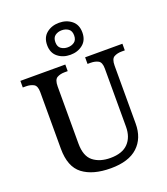

<svg xmlns="http://www.w3.org/2000/svg" viewBox="-173 -1099 1071 1229"><g transform="rotate(-20 362.5 -484.5)"><path d="M369 10Q247 10 178.5 -42Q110 -94 110 -217V-603Q110 -646 88 -657.5Q66 -669 37 -669H15V-714H321V-669H300Q270 -669 248.5 -657Q227 -645 227 -599V-210Q227 -124 272 -88.5Q317 -53 389 -53Q470 -53 510 -94.5Q550 -136 550 -207V-603Q550 -646 528.5 -657.5Q507 -669 477 -669H456V-714H710V-669H689Q658 -669 636.5 -657Q615 -645 615 -599V-205Q615 -105 553 -47.5Q491 10 369 10ZM374 -761Q324 -761 289 -789Q254 -817 254 -870Q254 -923 289 -951Q324 -979 374 -979Q424 -979 459 -951Q494 -923 494 -870Q494 -817 459 -789Q424 -761 374 -761ZM374 -812Q400 -812 419 -825.5Q438 -839 438 -870Q438 -901 419 -914.5Q400 -928 374 -928Q348 -928 329 -914.5Q310 -901 310 -870Q310 -839 329 -825.5Q348 -812 374 -812Z"/></g></svg>

Font: Noto Serif Tamil Medium
Style: Regular
Weight: 500
Designer: Indian Type Foundry, Tom Grace, and the Monotype Design Team
Foundry: Monotype Imaging Inc.
Version: Version 2.004; ttfautohint (v1.8.4.7-5d5b)